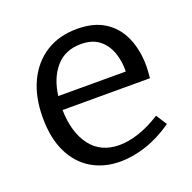

<svg xmlns="http://www.w3.org/2000/svg" viewBox="-103 -640 752 751"><g transform="rotate(-20 273.5 -264.0)"><path d="M276 9Q209 9 157.5 -21.5Q106 -52 77 -111Q48 -170 48 -256Q48 -342 78 -405Q108 -468 162.5 -502.5Q217 -537 292 -537Q362 -537 407.5 -507.5Q453 -478 475.5 -426Q498 -374 498 -307Q498 -296 497 -284.5Q496 -273 495 -258H131Q133 -164 175 -108.5Q217 -53 295 -53Q332 -53 376 -67.5Q420 -82 467 -112L496 -67Q440 -28 384 -9.5Q328 9 276 9ZM286 -476Q220 -476 181.5 -431.5Q143 -387 134 -315H415Q416 -358 403 -394.5Q390 -431 361.5 -453.5Q333 -476 286 -476Z"/></g></svg>

Font: Bitter
Style: Regular
Weight: 400
Designer: Sol Matas, and Bitter project Authors
Foundry: Sol Matas
Version: Version 2.001